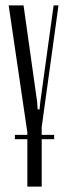

<svg xmlns="http://www.w3.org/2000/svg" viewBox="-20 -514 248 709"><path d="M134 -45V175H81V-25L12 -494H67L117 -139L119 -110H126L129 -139L178 -494H196ZM35 -16H180V0H35Z"/></svg>

Font: Moniqa Cond Heading
Style: Regular
Weight: 400
Width: 3
Designer: Rajesh Rajput
Foundry: Rajesh Rajput
Version: Version 1.000